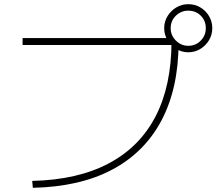

<svg xmlns="http://www.w3.org/2000/svg" viewBox="-20 -875 1040 918"><path d="M134 -10Q351 -15 499.5 -93.5Q648 -172 724 -319Q800 -466 800 -677L817 -660H88V-693H808V-670H834Q833 -452 752 -299Q671 -146 516.5 -64Q362 18 137 23ZM880 -625Q849 -625 823 -641Q797 -657 781 -683Q765 -709 765 -740Q765 -772 781 -798Q797 -824 823 -839.5Q849 -855 880 -855Q912 -855 938 -839.5Q964 -824 979.5 -798Q995 -772 995 -740Q995 -709 979.5 -683Q964 -657 938 -641Q912 -625 880 -625ZM880 -656Q916 -656 940 -681Q964 -706 964 -740Q964 -776 940 -800Q916 -824 880 -824Q846 -824 821 -800Q796 -776 796 -740Q796 -706 821 -681Q846 -656 880 -656Z"/></svg>

Font: M PLUS 1 Thin ExtraLight
Style: Regular
Weight: 250
Version: Version 1.001